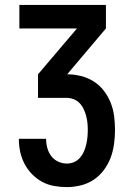

<svg xmlns="http://www.w3.org/2000/svg" viewBox="-20 -540 540 783"><path d="M253 223Q227 223 201 218.5Q175 214 152 201.5Q129 189 110.5 170Q92 151 80 128Q68 105 62.5 79.5Q57 54 57 28V26H168V27Q168 45 173 63.5Q178 82 189 96.5Q200 111 217 119Q234 127 253 127Q268 127 282 121Q296 115 306 103.5Q316 92 322 78.5Q328 65 331.5 50Q335 35 336.5 20Q338 5 338 -10Q338 -25 336.5 -39.5Q335 -54 331 -68.5Q327 -83 320.5 -96.5Q314 -110 303.5 -120.5Q293 -131 279 -136Q265 -141 250 -141H135V-237L294 -424H59V-520H412V-424L254 -237Q282 -237 310 -230Q338 -223 362 -208Q386 -193 403.5 -170Q421 -147 431.5 -120.5Q442 -94 445.5 -66Q449 -38 449 -10Q449 19 445 48Q441 77 431 103.5Q421 130 403.5 153.5Q386 177 362 193Q338 209 309.5 216Q281 223 253 223Z"/></svg>

Font: Moesevka
Style: Bold
Weight: 700
Monospace: yes
Designer: Belleve Invis
Foundry: Belleve Invis
Version: Version 32.5.0; ttfautohint (v1.8.4)